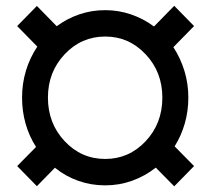

<svg xmlns="http://www.w3.org/2000/svg" viewBox="-20 -638 739 671"><path d="M524.4 -52.2Q486.8 -22.5 441.7 -6.3Q396.5 9.8 347.7 9.8Q298.3 9.8 253.4 -6.1Q208.5 -22 171.9 -51.8L108.9 12.7L40 -57.6L106 -124.5Q82 -161.6 69.6 -205.3Q57.1 -249 57.1 -296.9Q57.1 -346.2 70.8 -391.4Q84.5 -436.5 110.4 -475.1L40 -546.9L108.9 -617.2L178.2 -546.4Q214.4 -573.2 257.3 -587.9Q300.3 -602.5 347.7 -602.5Q394.5 -602.5 438 -587.6Q481.4 -572.8 518.1 -545.4L588.9 -617.7L658.2 -546.9L585.9 -473.1Q610.8 -435.1 624.5 -390.4Q638.2 -345.7 638.2 -296.9Q638.2 -249.5 625.7 -206.3Q613.3 -163.1 590.3 -126.5L658.2 -57.6L588.9 13.2ZM147.5 -296.9Q147.5 -207 205.8 -144.8Q264.2 -82.5 347.7 -82.5Q430.7 -82.5 489 -144.5Q547.4 -206.5 547.4 -296.9Q547.4 -386.2 489 -448.2Q430.7 -510.3 347.7 -510.3Q264.2 -510.3 205.8 -448.2Q147.5 -386.2 147.5 -296.9Z"/></svg>

Font: TypoPRO Roboto Slab
Style: Bold
Weight: 700
Designer: Google
Version: Version 1.100263; 2013; ttfautohint (v0.94.20-1c74) -l 8 -r 